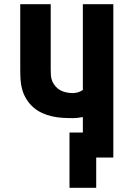

<svg xmlns="http://www.w3.org/2000/svg" viewBox="-20 -755 640 920"><path d="M313 145V-120H377V-194Q365 -192 353 -190.5Q341 -189 329 -189Q304 -189 279 -190.5Q254 -192 229.5 -197.5Q205 -203 182 -213.5Q159 -224 140 -240.5Q121 -257 107.5 -278.5Q94 -300 87 -324Q80 -348 78.5 -373Q77 -398 77 -423V-735H223V-423Q223 -408 224 -393Q225 -378 231 -364.5Q237 -351 247.5 -339.5Q258 -328 271 -321.5Q284 -315 299 -312Q314 -309 329 -309Q342 -309 354.5 -313Q367 -317 377 -324V-735H523V0H441V145Z"/></svg>

Font: Iosevka Heavy Extended
Style: Regular
Weight: 900
Width: 7
Monospace: yes
Designer: Belleve Invis
Foundry: Belleve Invis
Version: Version 32.5.0; ttfautohint (v1.8.4)